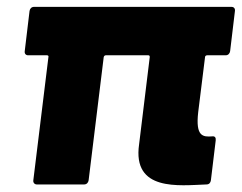

<svg xmlns="http://www.w3.org/2000/svg" viewBox="-20 -537 704 559"><path d="M650 -388 664 -505C665 -512 661 -517 654 -517H79C72 -517 67 -512 66 -505L52 -388C51 -381 55 -376 62 -376H117C120 -376 122 -374 121 -371L77 -12C76 -5 81 0 87 0H225C232 0 237 -5 238 -12L282 -371C283 -374 285 -376 288 -376H412C415 -376 416 -374 416 -371L385 -117C365 21 501 3 581 0C589 0 593 -5 594 -12L608 -128C609 -136 606 -141 598 -140C571 -138 549 -139 557 -210L577 -371C577 -374 580 -376 583 -376H637C644 -376 649 -381 650 -388Z"/></svg>

Font: Barlow ExtraBold
Style: Italic
Weight: 800
Italic angle: -7°
Designer: Jeremy Tribby
Foundry: Tribby Type
Version: Version 1.422;hotconv 1.0.109;makeotfexe 2.5.65596